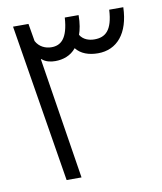

<svg xmlns="http://www.w3.org/2000/svg" viewBox="-70 -641 588 698"><g transform="rotate(-10 223.5 -291.5)"><path d="M25 -583 120 0H175L104 -449H106C120 -436 140 -433 155 -433C183 -433 212 -442 232 -467C250 -444 279 -434 313 -434C383 -434 429 -487 432 -583H380C376 -507 349 -486 309 -486C290 -486 268 -492 256 -512C262 -528 267 -553 267 -583H216C211 -505 184 -485 150 -485C128 -485 105 -495 93 -518L82 -583Z"/></g></svg>

Font: Noto Sans Syriac Light
Style: Regular
Weight: 300
Designer: Patrick Giasson and the Monotype Design Team
Foundry: Monotype Imaging Inc.
Version: Version 3.000